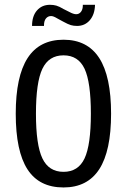

<svg xmlns="http://www.w3.org/2000/svg" viewBox="-20 -785 540 816"><path d="M366.2 -301.8Q366.2 -435.5 339.4 -492.7Q312.5 -549.8 250 -549.8Q187.5 -549.8 160.2 -492.7Q132.8 -435.5 132.8 -301.8Q132.8 -168.9 160.2 -111.8Q187.5 -54.7 250 -54.7Q312.5 -54.7 339.4 -111.8Q366.2 -168.9 366.2 -301.8ZM452.1 -301.8Q452.1 -143.6 401.9 -65.9Q351.6 11.7 250 11.7Q146.5 11.7 96.7 -65.4Q46.9 -142.6 46.9 -301.8Q46.9 -460 97.2 -538.1Q147.5 -616.2 250 -616.2Q351.6 -616.2 401.9 -538.1Q452.1 -460 452.1 -301.8ZM248 -693.4 224.6 -706.1Q214.8 -711.9 208.5 -714.4Q202.1 -716.8 197.3 -716.8Q183.6 -716.8 175.3 -706.5Q167 -696.3 167 -677.7V-674.8H116.2Q116.2 -716.8 137.2 -740.7Q158.2 -764.6 192.4 -764.6Q207 -764.6 219.2 -761.2Q231.4 -757.8 251 -746.1L274.4 -734.4Q283.2 -729.5 290.5 -727.1Q297.9 -724.6 303.7 -724.6Q316.4 -724.6 324.2 -734.9Q332 -745.1 332 -761.7V-764.6H383.8Q382.8 -723.6 361.8 -699.2Q340.8 -674.8 307.6 -674.8Q293 -674.8 281.2 -678.2Q269.5 -681.6 248 -693.4Z"/></svg>

Font: BabelStone Xiangqi
Style: Regular
Weight: 400
Designer: Andrew West
Foundry: BabelStone
Version: Version 11.000 June 09, 2018